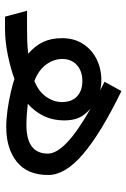

<svg xmlns="http://www.w3.org/2000/svg" viewBox="111 -615 504 766"><g transform="rotate(90 363.0 -232.0)"><path d="M22.9 -87.9H88.4Q120.6 -87.9 144 -88.6Q167.5 -89.4 194.3 -92.8Q163.1 -119.1 147.7 -151.6Q132.3 -184.1 132.3 -227.5Q132.3 -276.4 155.3 -311.5Q178.2 -346.7 216.3 -365.5Q254.4 -384.3 299.3 -384.3Q321.8 -384.3 340.8 -379.4L306.2 -397L343.3 -464.4Q511.2 -382.8 594.7 -311.5Q678.2 -240.2 678.2 -172.4Q678.2 -89.4 625.5 -47.1Q572.8 -4.9 486.8 -4.9Q454.6 -4.9 418.5 -10Q382.3 -15.1 349.6 -22.7Q316.9 -30.3 294.4 -37.6Q254.4 -22.5 199.7 -11.2Q145 0 94.2 0H46.4ZM413.1 -341.3Q439.9 -317.9 450.2 -293.9Q460.4 -270 460.4 -235.8Q460.4 -191.4 443.1 -155.3Q425.8 -119.1 394 -90.8Q414.1 -88.4 437.3 -86.9Q460.4 -85.4 478.5 -85.4Q592.8 -85.4 592.8 -170.9Q592.8 -240.2 413.1 -341.3ZM303.2 -117.2Q344.7 -133.8 365.7 -163.6Q386.7 -193.4 387.2 -226.1Q387.2 -266.6 364.3 -287.6Q341.3 -308.6 303.7 -308.6Q264.2 -308.6 239.7 -286.9Q215.3 -265.1 215.3 -228.5Q215.3 -194.3 237.5 -164.1Q259.8 -133.8 303.2 -117.2Z"/></g></svg>

Font: Vazir UI
Style: Regular-UI
Weight: 400
Designer: Saber Rastikerdar
Foundry: Saber Rastikerdar
Version: Version 30.1.0